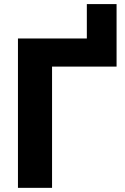

<svg xmlns="http://www.w3.org/2000/svg" viewBox="-20 -904 600 924"><path d="M230.5 0V-583.5H541V-884.3H397.9V-718.8H66.4V0Z"/></svg>

Font: Winston ExtraBold
Style: Regular
Weight: 800
Designer: Vernon Adams, Kim Jin-seong, David Berlow, Cristiano Sobral
Foundry: The Winston Project Authors
Version: Version 3.004